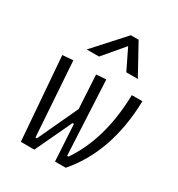

<svg xmlns="http://www.w3.org/2000/svg" viewBox="-187 -916 960 1036"><g transform="rotate(30 293.0 -397.5)"><path d="M311 0H377.9C489.7 -129.4 551.8 -301.3 556.6 -517.6H490.7C486.8 -325.2 439 -173.8 360.8 -59.6H352.1L329.1 -522.5L268.1 -517.6L279.8 -309.1L163.6 -59.6H154.8L123.5 -522.5L57.6 -517.6L98.1 0H182.1L289.1 -227.1H297.9ZM373 -794.9H324.7L156.7 -609.4H233.4L341.3 -736.8L403.3 -609.4H475.1Z"/></g></svg>

Font: Cascadia Mono PL Light
Style: Italic
Weight: 300
Italic angle: -10°
Monospace: yes
Designer: Aaron Bell
Foundry: Saja Typeworks
Version: Version 2404.023